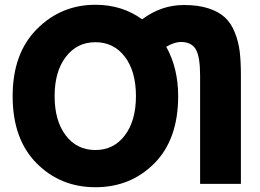

<svg xmlns="http://www.w3.org/2000/svg" viewBox="-20 -750 1092 805"><path d="M380 -730Q492 -730 576 -669Q656 -729 751 -729Q811 -729 854 -715Q897 -701 923 -677Q949 -653 964.5 -614Q980 -575 985 -534Q990 -493 990 -436V21H819V-432Q819 -512 801 -543Q783 -574 738 -574Q712 -574 677 -554Q727 -464 727 -347Q727 -166 627.5 -65.5Q528 35 380 35Q233 35 133 -66Q33 -167 33 -347Q33 -526 134.5 -628Q236 -730 380 -730ZM380 -121Q457 -121 503.5 -182.5Q550 -244 550 -347Q550 -451 503.5 -512Q457 -573 380 -573Q303 -573 256 -511.5Q209 -450 209 -347Q209 -244 255.5 -182.5Q302 -121 380 -121Z"/></svg>

Font: Repo
Style: ExtraBold
Weight: 800
Designer: Stefan Peev
Foundry: Context Ltd
Version: Version 001.000